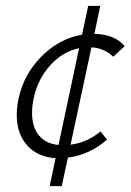

<svg xmlns="http://www.w3.org/2000/svg" viewBox="-20 -533 444 653"><path d="M291 -372 220 -41Q276 -48 322 -86L344 -58Q284 -6 211 3L190 100H149L169 5Q108 1 72.5 -38.5Q37 -78 37 -142Q37 -169 43 -197Q61 -281 121.5 -341.5Q182 -402 259 -415L280 -513H321L301 -418Q371 -416 404 -376L365 -340Q336 -369 291 -372ZM89 -149Q89 -101 112.5 -72.5Q136 -44 179 -40L249 -369Q194 -358 151.5 -311.5Q109 -265 95 -201Q89 -173 89 -149Z"/></svg>

Font: Ysabeau Infant Semilight
Style: Italic
Weight: 300
Italic angle: -12°
Designer: Christian Thalmann (Catharsis Fonts)
Version: Version 0.003